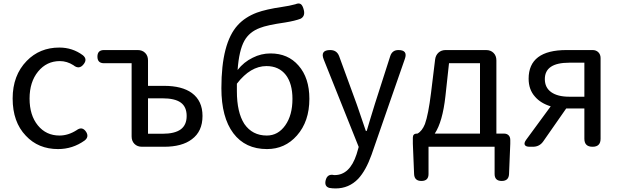

<svg xmlns="http://www.w3.org/2000/svg" viewBox="-20 -824 3484 1078"><path d="M306 13Q195 13 125 -62Q51 -139 51 -271Q51 -401 130 -482Q203 -557 313 -557Q387 -557 445 -514Q472 -492 450 -464Q425 -431 392 -458Q356 -481 316 -481Q242 -481 194 -422.5Q146 -364 146 -270.5Q146 -177 192.5 -120Q239 -63 314 -63Q363 -63 410 -93Q442 -117 464 -83Q481 -55 455 -35Q388 13 306 13Z M777 0Q751 0 735 -16Q719 -32 719 -58V-469H564Q527 -469 527 -506Q527 -543 564 -543H669H753Q779 -543 795 -527Q811 -511 811 -485V-342H901Q1002 -342 1057 -302Q1117 -258 1117 -173Q1117 -86 1057 -42Q1002 0 901 0ZM811 -73H892Q961 -73 994.5 -97.5Q1028 -122 1028 -173Q1028 -224 995 -248Q962 -272 892 -272H811V-172Z M1479 13Q1357 13 1290 -76Q1223 -165 1223 -329Q1223 -583 1315 -683Q1356 -728 1422 -753Q1474 -772 1563 -785Q1605 -791 1638 -800Q1659 -809 1670 -800Q1680 -792 1686 -767Q1694 -733 1668 -719Q1637 -707 1582 -698Q1478 -683 1439 -667Q1380 -645 1352 -595Q1322 -541 1314 -431Q1349 -476 1399 -500Q1446 -524 1499 -524Q1597 -524 1656 -456Q1717 -387 1717 -269Q1717 -142 1647 -63Q1580 13 1479 13ZM1478 -63Q1541 -63 1581.5 -120Q1622 -177 1622 -269Q1622 -354 1585 -403Q1546 -453 1476 -453Q1386 -453 1310 -354Q1310 -333 1310 -312Q1310 -193 1352 -128Q1397 -63 1478 -63Z M1864 234Q1846 234 1829 231Q1801 223 1808 190Q1817 150 1856 159Q1858 159 1859 159Q1944 159 1982 42L1994 1L1798 -489Q1776 -543 1834 -543Q1871 -543 1884 -509L1982 -241Q1984 -234 1989 -221Q2019 -131 2034 -89H2039Q2045 -110 2058 -153Q2076 -213 2085 -241L2171 -509Q2182 -543 2217 -543Q2271 -543 2253 -493L2168 -249L2066 45Q2034 134 1991 180Q1939 234 1864 234Z M2346 192Q2307 192 2305 154L2298 -17V-51Q2298 -74 2321 -74H2324Q2350 -88 2366 -128Q2385 -181 2400 -302L2423 -490Q2426 -514 2442 -528.5Q2458 -543 2482 -543H2709Q2735 -543 2751 -527Q2767 -511 2767 -485V-74H2809Q2826 -74 2835.5 -64.5Q2845 -55 2845 -38V-17L2838 154Q2836 192 2797 192Q2757 192 2757 153V0H2571H2386V153Q2386 192 2346 192ZM2421 -74H2548H2675V-469H2501L2481 -285Q2465 -140 2421 -74Z M2954 0Q2932 0 2926.5 -10.5Q2921 -21 2934 -39L3072 -227Q3016 -244 2984 -281Q2948 -321 2948 -382Q2948 -543 3161 -543H3256H3307Q3327 -543 3339.5 -530.5Q3352 -518 3352 -498V-45Q3352 0 3307 0Q3261 0 3261 -45V-215H3161H3159L3030 -30Q3009 0 2972 0ZM3176 -281H3261V-376V-472H3176Q3039 -472 3039 -380Q3039 -332 3075 -306.5Q3111 -281 3176 -281Z"/></svg>

Font: GenSenRounded JP R
Style: Regular
Weight: 400
Version: Version 1.501;PS 1;hotconv 16.6.51;makeotf.lib2.5.65220